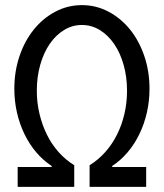

<svg xmlns="http://www.w3.org/2000/svg" viewBox="-20 -730 640 750"><path d="M300 -632.4Q337.6 -632.4 369.8 -612.7Q402 -593 425.7 -558.6Q449.4 -524.2 462.8 -477Q476.2 -429.8 476.2 -375.4Q476.2 -329 466.1 -285.4Q456 -241.8 437 -203.9Q418 -166 390.8 -135.6Q363.6 -105.2 330 -84.6V0H551V-77.6H418.2V-81.6Q451.8 -103.6 478.7 -135.4Q505.6 -167.2 524.6 -206.5Q543.6 -245.8 553.8 -290.6Q564 -335.4 564 -383.2Q564 -451.6 543.6 -511.4Q523.2 -571.2 487.5 -615.2Q451.8 -659.2 403.5 -684.6Q355.2 -710 300 -710Q244.8 -710 196.5 -684.6Q148.2 -659.2 112.5 -615.2Q76.8 -571.2 56.4 -511.4Q36 -451.6 36 -383.2Q36 -335.4 46.2 -290.6Q56.4 -245.8 75.4 -206.5Q94.4 -167.2 121.3 -135.4Q148.2 -103.6 181.8 -81.6V-77.6H49V0H270V-84.6Q236.4 -105.2 209.2 -135.6Q182 -166 163.3 -203.9Q144.6 -241.8 134.2 -285.4Q123.8 -329 123.8 -375.4Q123.8 -429.8 137.2 -477Q150.6 -524.2 174.3 -558.6Q198 -593 230.2 -612.7Q262.4 -632.4 300 -632.4Z"/></svg>

Font: CommitMonoV142 ExtLt
Style: Regular
Weight: 200
Monospace: yes
Designer: Eigil Nikolajsen
Foundry: Eigil Nikolajsen
Version: Version 1.142